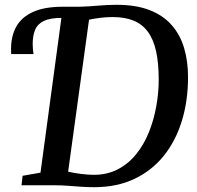

<svg xmlns="http://www.w3.org/2000/svg" viewBox="-20 -771 821 799"><path d="M371.5 8Q343.5 8 315.8 6Q288 4 261.2 2Q234.5 0 209 0H69.5L74 -39.5L148.5 -52.5L235.5 -696.5L220 -720L242 -743H311.5Q349.5 -744 388.5 -747.5Q427.5 -751 465.5 -751Q546 -751 602.5 -729Q659 -707 694.5 -666.5Q730 -626 746.2 -571Q762.5 -516 762.5 -450Q762.5 -352 737 -268.5Q711.5 -185 661.8 -123Q612 -61 539.2 -26.5Q466.5 8 371.5 8ZM370 -43.5Q426.5 -43.5 470.5 -66.5Q514.5 -89.5 546.8 -129.5Q579 -169.5 599.5 -220.5Q620 -271.5 630.2 -327.8Q640.5 -384 640.5 -439.5Q640.5 -508.5 629.5 -558Q618.5 -607.5 595.2 -639Q572 -670.5 535.8 -685.2Q499.5 -700 448.5 -700Q423 -700 396.8 -696.8Q370.5 -693.5 350.5 -689L263.5 -56.5Q287 -51 317.2 -47.2Q347.5 -43.5 370 -43.5ZM26.5 -546Q26.5 -551.5 26.2 -556.2Q26 -561 26 -568Q26 -620.5 47.5 -659.8Q69 -699 116.8 -721Q164.5 -743 242 -743L235.5 -696.5Q189 -696.5 162.8 -684Q136.5 -671.5 126.2 -647Q116 -622.5 116 -588Q116 -576 117 -566Q118 -556 119.5 -546Z"/></svg>

Font: Merriweather 28pt Medium
Style: Italic
Weight: 500
Italic angle: -7.8°
Version: Version 2.101